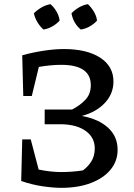

<svg xmlns="http://www.w3.org/2000/svg" viewBox="-20 -895 644 924"><path d="M82 -24 87 -224H128L166 -79Q224 -67 275 -67Q301 -67 327 -69Q353 -71 379 -75Q404 -93 420 -119Q436 -145 436 -181Q436 -233 393.5 -264Q351 -295 279 -297H195V-368H327Q366 -388 391.5 -415.5Q417 -443 417 -485Q417 -583 275 -583Q225 -583 167 -573L133 -433H92L87 -629Q142 -644 194 -651.5Q246 -659 287 -659Q398 -659 462 -617.5Q526 -576 526 -503Q526 -444 485 -400Q444 -356 374 -337Q455 -322 500.5 -280Q546 -238 546 -174Q546 -120 512.5 -79Q479 -38 418 -14.5Q357 9 275 9Q236 9 185 1.5Q134 -6 82 -24ZM223 -875Q240 -860 252 -839.5Q264 -819 267 -796Q253 -780 232 -768Q211 -756 189 -753Q173 -767 160.5 -787.5Q148 -808 143 -831Q159 -847 179.5 -859Q200 -871 223 -875ZM403 -875Q419 -860 431.5 -839.5Q444 -819 447 -796Q433 -780 412 -768Q391 -756 369 -753Q333 -782 324 -831Q339 -847 359.5 -859Q380 -871 403 -875Z"/></svg>

Font: Piazzolla SC Medium
Style: Regular
Weight: 500
Designer: Juan Pablo del Peral
Foundry: Huerta Tipografica
Version: Version 1.330